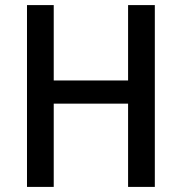

<svg xmlns="http://www.w3.org/2000/svg" viewBox="-20 -734 714 754"><path d="M588 0V-714H483V-418H191V-714H86V0H191V-327H483V0Z"/></svg>

Font: Noto Sans SemiCondensed Medium
Style: Regular
Weight: 500
Width: 4
Designer: Monotype Design Team
Foundry: Monotype Imaging Inc.
Version: Version 2.013